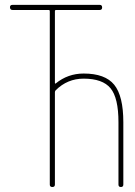

<svg xmlns="http://www.w3.org/2000/svg" viewBox="-20 -750 540 770"><path d="M30.3 -710Q20.5 -710 20 -720.2Q19.5 -730.5 30.3 -730.5H379.9Q389.6 -730.5 389.6 -720.2Q389.6 -710 379.9 -710H205.1Q200.2 -710 200.2 -705.1V-417Q200.2 -416 201.2 -415Q202.1 -414.1 203.1 -415Q252 -455.1 315.4 -455.1Q401.4 -455.1 438 -410.2Q474.6 -365.2 474.6 -259.8V-9.8Q474.6 0 464.8 0Q455.1 0 455.1 -9.8V-259.8Q455.1 -357.4 423.3 -396Q391.6 -434.6 315.4 -434.6Q250 -434.6 203.1 -387.7Q200.2 -384.8 200.2 -379.9V-9.8Q200.2 0 189.9 0Q179.7 0 179.7 -9.8V-705.1Q179.7 -710 174.8 -710Z"/></svg>

Font: Rounded Mgen+ 1m thin
Style: Regular
Weight: 100
Designer: [Source Han Sans]
Ryoko NISHIZUKA  (kana & ideographs); Paul D. Hunt (Latin, Greek & Cyrillic); Wenlong ZHANG  (bopomofo
Version: Version 1.059.20150602